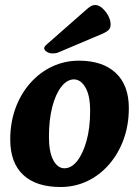

<svg xmlns="http://www.w3.org/2000/svg" viewBox="-20 -734 557 769"><path d="M222 15Q125 15 73 -33.5Q21 -82 21 -175Q21 -243 42 -300.5Q63 -358 101 -401Q139 -444 189 -467.5Q239 -491 296 -491Q391 -491 443.5 -442Q496 -393 496 -301Q496 -233 475 -175.5Q454 -118 416.5 -75Q379 -32 329.5 -8.5Q280 15 222 15ZM238 -60Q266 -60 289 -89Q312 -118 326.5 -169.5Q341 -221 341 -290Q341 -352 322 -384Q303 -416 276 -416Q249 -416 226 -387Q203 -358 189.5 -306.5Q176 -255 176 -186Q176 -125 193.5 -92.5Q211 -60 238 -60ZM166 -555Q157 -547 157 -541Q157 -533 167.5 -526.5Q178 -520 190 -520Q198 -520 203.5 -521Q209 -522 216 -525L393 -600Q408 -607 415.5 -614.5Q423 -622 423 -637Q423 -653 413.5 -671Q404 -689 389.5 -701.5Q375 -714 361 -714Q347 -714 331 -700Z"/></svg>

Font: Alkatra
Style: Regular
Weight: 400
Designer: Suman Bhandary
Version: Version 1.100;gftools[0.9.22]